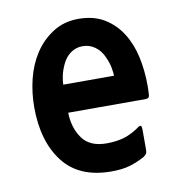

<svg xmlns="http://www.w3.org/2000/svg" viewBox="-66 -539 633 667"><g transform="rotate(-10 250.0 -206.0)"><path d="M449 -177Q449 -169 445.5 -165.5Q442 -162 436 -162H162Q163 -109 189.5 -71.5Q216 -34 275 -34Q311 -34 338.5 -42.5Q366 -51 395 -72Q403 -76 404.5 -71Q406 -66 406 -59V12Q406 21 403 25.5Q400 30 393 35Q367 49 340.5 57Q314 65 275 65Q161 65 105 -8Q49 -81 49 -201Q49 -252 61 -300.5Q73 -349 98.5 -388Q124 -427 163 -452Q202 -477 253 -477Q307 -477 344.5 -454Q382 -431 405.5 -393.5Q429 -356 439.5 -308Q450 -260 450 -204Q450 -197 449.5 -188.5Q449 -180 449 -177ZM251 -381Q227 -381 208.5 -367.5Q190 -354 179.5 -331.5Q169 -309 165.5 -290.5Q162 -272 162 -261H341Q341 -272 337.5 -290.5Q334 -309 323.5 -331.5Q313 -354 294 -367.5Q275 -381 251 -381Z"/></g></svg>

Font: NanumGothicCoding
Style: Bold
Weight: 700
Monospace: yes
Designer: Kwon Bruce; Nicolas Noh; Sung-woo Choi; Go-un Cha; Soo-hyun Park;
Foundry: NHN Corporation
Version: Version 2.000;PS 1;hotconv 1.0.49;makeotf.lib2.0.14853